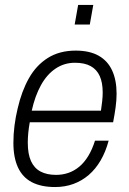

<svg xmlns="http://www.w3.org/2000/svg" viewBox="-20 -742 522 774"><path d="M202 12Q146 12 108.5 -7.5Q71 -27 52.5 -67Q34 -107 34 -166Q34 -201 38.5 -236Q43 -271 51 -304Q67 -374 96.5 -426.5Q126 -479 173 -508.5Q220 -538 285 -538Q341 -538 377.5 -517.5Q414 -497 432 -458Q450 -419 450 -364Q450 -338 446 -309Q442 -280 436 -249H100Q96 -227 94 -206.5Q92 -186 92 -167Q92 -121 105 -92.5Q118 -64 143.5 -50.5Q169 -37 206 -37Q232 -37 255.5 -45Q279 -53 299.5 -70Q320 -87 336 -113.5Q352 -140 363 -175H418Q406 -130 385.5 -95Q365 -60 337.5 -36.5Q310 -13 276 -0.5Q242 12 202 12ZM108 -296H387Q390 -316 392 -334.5Q394 -353 394 -369Q394 -409 382 -435.5Q370 -462 345.5 -475.5Q321 -489 282 -489Q239 -489 204 -465.5Q169 -442 145 -398.5Q121 -355 108 -296ZM281 -643 295 -722H356L342 -643Z"/></svg>

Font: Archivo SemiCondensed ExtraLight
Style: Italic
Weight: 250
Width: 4
Italic angle: -10°
Designer: Hector Gatti
Foundry: Omnibus-Type
Version: Version 2.001